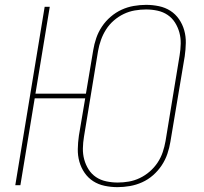

<svg xmlns="http://www.w3.org/2000/svg" viewBox="-20 -763 840 791"><path d="M464 8Q437 8 411 2.5Q385 -3 364 -16.5Q343 -30 328.5 -51Q314 -72 307 -97Q300 -122 300.5 -149Q301 -176 305 -204L331 -358H123L64 0H43L164 -735H185L126 -377H334L364 -556Q368 -581 376.5 -606Q385 -631 400 -653.5Q415 -676 436 -694Q457 -712 481 -723Q505 -734 531 -738.5Q557 -743 582 -743Q609 -743 635 -737.5Q661 -732 682 -718.5Q703 -705 717.5 -684Q732 -663 739 -638Q746 -613 745.5 -586Q745 -559 741 -531L682 -179Q678 -154 669.5 -129Q661 -104 646 -81.5Q631 -59 610.5 -41Q590 -23 565.5 -12Q541 -1 515 3.5Q489 8 464 8ZM465 -11Q488 -11 511 -15Q534 -19 556 -29.5Q578 -40 597 -56.5Q616 -73 629.5 -93.5Q643 -114 650.5 -136.5Q658 -159 662 -182L720 -535Q724 -559 724.5 -583Q725 -607 719 -629Q713 -651 701 -670Q689 -689 670.5 -701.5Q652 -714 629 -719Q606 -724 582 -724Q559 -724 535.5 -720Q512 -716 490 -705.5Q468 -695 449 -678.5Q430 -662 417 -641.5Q404 -621 396 -598.5Q388 -576 384 -553L326 -200Q322 -176 321.5 -152Q321 -128 327 -106Q333 -84 345 -65Q357 -46 375.5 -33.5Q394 -21 417.5 -16Q441 -11 465 -11Z"/></svg>

Font: Iosevka Aile Thin Oblique
Style: Regular
Weight: 100
Italic angle: -9°
Designer: Belleve Invis
Foundry: Belleve Invis
Version: Version 31.1.0; ttfautohint (v1.8.4)